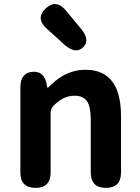

<svg xmlns="http://www.w3.org/2000/svg" viewBox="-20 -913 681 933"><path d="M153 0Q79 0 79 -75V-487Q79 -560 138 -564Q198 -569 208 -496Q210 -486 211.5 -486Q213 -486 228 -501Q303 -574 395 -574Q568 -574 568 -349V-75Q568 0 495 0Q421 0 421 -75V-331Q421 -395 402.5 -421.5Q384 -448 342 -448Q310 -448 282 -432Q260 -419 241 -400Q226 -385 226 -364V-75Q226 0 153 0ZM384 -683Q348 -648 293 -696L209 -772Q151 -823 201 -871Q252 -920 301 -861L373 -774Q420 -718 384 -683Z"/></svg>

Font: Resource Han Rounded JP
Style: Bold
Weight: 700
Designer: Cyano Hao (round all glyphs); Ryoko NISHIZUKA 西塚涼子 (kana, bopomofo & ideographs); Paul D. Hunt (Latin, Greek & Cyrillic)
Foundry: Cyano Hao
Version: 0.990